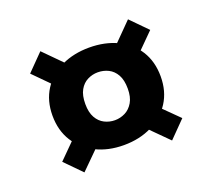

<svg xmlns="http://www.w3.org/2000/svg" viewBox="-85 -632 738 667"><g transform="rotate(-20 284.0 -299.0)"><path d="M284 -117Q226 -117 181 -139.5Q136 -162 110.5 -202.5Q85 -243 85 -298Q85 -353 111 -393.5Q137 -434 182.5 -455.5Q228 -477 285 -477Q343 -477 388.5 -455.5Q434 -434 459.5 -393.5Q485 -353 485 -298Q485 -243 459 -202.5Q433 -162 387.5 -139.5Q342 -117 284 -117ZM122 -75 62 -136 157 -231 230 -182ZM446 -75 352 -169 415 -226 506 -136ZM284 -209Q304 -209 322 -218Q340 -227 351.5 -246.5Q363 -266 363 -297Q363 -329 352 -348.5Q341 -368 323 -377Q305 -386 284 -386Q264 -386 246 -377Q228 -368 217 -348.5Q206 -329 206 -297Q206 -266 217 -246.5Q228 -227 246 -218Q264 -209 284 -209ZM153 -370 62 -462 122 -523 222 -422ZM404 -360 346 -422 446 -523 506 -462Z"/></g></svg>

Font: DM Sans 17pt Black
Style: Regular
Weight: 900
Version: Version 4.004;gftools[0.9.30]